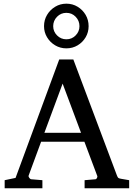

<svg xmlns="http://www.w3.org/2000/svg" viewBox="-20 -1004 714 1024"><path d="M668.9 0H431.2V-43L488.8 -47.9Q493.7 -47.9 497.1 -54.7Q500.5 -61.5 499 -64.9L430.2 -248H199.2L132.8 -67.9Q130.9 -62 136.5 -54.9Q142.1 -47.9 147 -47.9L206.1 -43V0H4.9V-43L63 -55.2L295.9 -687H371.1L603 -69.8Q606.9 -59.6 609.9 -56.2Q612.8 -52.7 624 -50.8L668.9 -43ZM412.1 -295.9 314 -558.1 216.8 -295.9ZM452.6 -864.3Q452.6 -832 436.8 -805.2Q420.9 -778.3 394 -762.2Q367.2 -746.1 334 -746.1Q301.3 -746.1 274.2 -762.2Q247.1 -778.3 231 -805.2Q214.8 -832 214.8 -864.3Q214.8 -897.5 231 -924.6Q247.1 -951.7 274.2 -968Q301.3 -984.4 334 -984.4Q367.2 -984.4 394 -968Q420.9 -951.7 436.8 -924.6Q452.6 -897.5 452.6 -864.3ZM403.8 -864.3Q403.8 -893.6 383.5 -914.6Q363.3 -935.5 334 -935.5Q304.7 -935.5 284.2 -914.6Q263.7 -893.6 263.7 -864.3Q263.7 -835.9 284.2 -815.2Q304.7 -794.4 334 -794.4Q363.3 -794.4 383.5 -815.2Q403.8 -835.9 403.8 -864.3Z"/></svg>

Font: Charis
Style: Regular
Weight: 400
Designer: Walt Agee, Miriam Martin, Annie Olsen, Victor Gaultney, Lorna Priest, Alan Ward, Bob Hallissy, Martin Hosken, Sharon Cor
Foundry: SIL Global
Version: Version 7.000